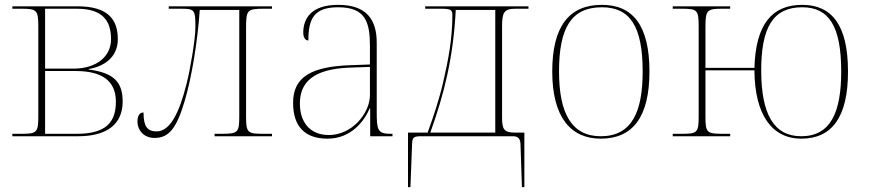

<svg xmlns="http://www.w3.org/2000/svg" viewBox="-20 -562 3583 792"><path d="M31 0H303C425 0 486 -53 486 -143C486 -222 451 -262 346 -275V-277C423 -291 466 -336 466 -400C466 -487 420 -536 299 -536H31V-526H66C132 -526 138 -521 138 -452V-84C138 -14 132 -10 65 -10H31ZM284 -279H166V-526H297C405 -526 438 -475 438 -400C438 -329 378 -279 284 -279ZM296 -10H166V-269H293C401 -269 458 -228 458 -143C458 -59 419 -10 296 -10Z M618 7C678 7 709 -35 742 -146C771 -244 795 -390 804 -521H967V-84C967 -14 962 -10 890 -10H865V0H1102V-10H1069C1000 -10 995 -14 995 -84V-442C995 -521 998 -526 1070 -526H1102V-536H676V-526H726C784 -526 786 -521 786 -449C786 -399 764 -273 750 -218C719 -94 681 -20 626 -20C588 -20 572 -40 572 -98C556 -98 547 -85 547 -59C547 -31 568 7 618 7Z M1331 10C1429 10 1483 -63 1505 -115H1507V0H1599V-10H1592C1538 -10 1534 -25 1534 -100V-386C1534 -481 1492 -542 1375 -542C1260 -542 1231 -482 1231 -428C1231 -409 1238 -395 1252 -395C1252 -486 1276 -532 1375 -532C1488 -532 1506 -471 1506 -371V-296L1423 -293C1265 -287 1189 -245 1189 -138C1189 -39 1239 10 1331 10ZM1337 -5C1255 -5 1217 -62 1217 -135C1217 -221 1270 -277 1421 -283L1506 -286V-170C1506 -94 1431 -5 1337 -5Z M1663 210H1673L1680 29C1681 2 1690 0 1720 0H2096C2110 0 2126 4 2127 31L2133 210H2143V-15H2104C2058 -15 2051 -30 2051 -78V-452C2051 -511 2059 -526 2107 -526H2160V-536H1734V-526H1797C1842 -526 1846 -521 1846 -498C1846 -402 1829 -314 1809 -227C1793 -156 1769 -84 1744 -15H1663ZM1755 -15C1813 -176 1850 -326 1860 -521H2023V-15Z M2458 10C2590 10 2659 -79 2659 -267C2659 -459 2589 -542 2463 -542C2328 -542 2258 -454 2258 -267C2258 -79 2334 10 2458 10ZM2458 0C2339 0 2286 -93 2286 -267C2286 -448 2337 -532 2463 -532C2579 -532 2631 -453 2631 -267C2631 -100 2586 0 2458 0Z M3285 10C3412 10 3478 -79 3478 -267C3478 -459 3411 -542 3289 -542C3164 -542 3097 -461 3092 -282H2890V-452C2890 -521 2897 -526 2960 -526H2992V-536H2755V-526H2791C2857 -526 2862 -521 2862 -452V-84C2862 -14 2857 -10 2789 -10H2755V0H2992V-10H2966C2894 -10 2890 -14 2890 -84V-272H3092C3093 -88 3165 10 3285 10ZM3285 0C3171 0 3121 -93 3120 -267C3119 -449 3169 -532 3289 -532C3400 -532 3450 -453 3450 -267C3450 -100 3407 0 3285 0Z"/></svg>

Font: Noto Serif Display Thin
Style: Regular
Weight: 100
Designer: Monotype Design Team
Foundry: Monotype Imaging Inc.
Version: Version 2.009